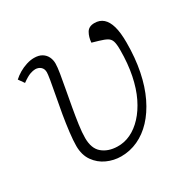

<svg xmlns="http://www.w3.org/2000/svg" viewBox="-123 -647 800 792"><g transform="rotate(-30 277.0 -251.0)"><path d="M240 15Q205 15 173 0.5Q141 -14 120.5 -43Q100 -72 100 -115Q100 -140 104.5 -178Q109 -216 116 -257.5Q123 -299 130.5 -337Q138 -375 142.5 -403Q147 -431 147 -439Q147 -456 136.5 -465Q126 -474 111 -474Q101 -474 86.5 -469Q72 -464 47 -446L28 -473Q41 -485 58 -495Q75 -505 94 -511Q113 -517 130 -517Q153 -517 167.5 -508Q182 -499 189 -484.5Q196 -470 196 -453Q196 -436 191 -406Q186 -376 179 -338.5Q172 -301 165 -261.5Q158 -222 153 -186.5Q148 -151 148 -125Q148 -75 175.5 -52Q203 -29 246 -28Q279 -27 309.5 -41.5Q340 -56 366.5 -84.5Q393 -113 413 -154Q433 -195 444 -249Q455 -303 455 -368Q455 -396 450.5 -409.5Q446 -423 434 -430Q422 -437 398 -444L367 -453Q369 -479 380 -498Q391 -517 418 -517Q443 -517 459.5 -502.5Q476 -488 484.5 -458.5Q493 -429 493 -381Q493 -308 480.5 -246Q468 -184 444.5 -135.5Q421 -87 389.5 -53.5Q358 -20 320 -2.5Q282 15 240 15Z"/></g></svg>

Font: Literata ExtraLight
Style: Italic
Weight: 250
Italic angle: -2°
Designer: Latin by Veronika Burian and Jose Scaglione. Greek by Irene Vlachou. Cyrillic by Vera Evstafieva
Foundry: TypeTogether
Version: Version 3.002